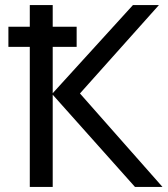

<svg xmlns="http://www.w3.org/2000/svg" viewBox="-20 -734 658 754"><path d="M13 -550V-629H97V-714H187V-629H281V-550H187V-368L502 -714H604L294 -367L618 0H510L187 -362V0H97V-550Z"/></svg>

Font: RS Noto Sans
Style: Regular
Weight: 400
Designer: Monotype Design Team
Foundry: Monotype Imaging Inc.
Version: Version 3.10